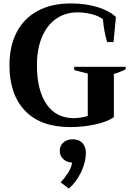

<svg xmlns="http://www.w3.org/2000/svg" viewBox="-20 -730 762 1118"><path d="M35 -350Q35 -461 77 -542Q119 -623 199.5 -666.5Q280 -710 392 -710Q478 -710 547 -689Q616 -668 655 -631L641 -485H604Q586 -543 579 -618Q554 -638 512 -648Q470 -658 431 -658Q360 -658 306.5 -620.5Q253 -583 224 -513.5Q195 -444 195 -350Q195 -206 250.5 -124Q306 -42 410 -42Q427 -42 450.5 -45.5Q474 -49 491 -55V-302Q432 -316 412 -322V-341H712V-327Q700 -320 679 -311.5Q658 -303 643 -300V-48Q606 -21 534.5 -5.5Q463 10 389 10Q217 10 126 -85Q35 -180 35 -350ZM333 332Q356 308 375.5 277.5Q395 247 400 217Q369 215 348.5 196.5Q328 178 328 148Q328 118 349.5 99.5Q371 81 402 81Q440 81 460 103Q480 125 480 159Q480 215 452 272.5Q424 330 381 368Z"/></svg>

Font: Trirong Bold
Style: Regular
Weight: 700
Designer: Katatrad Team
Foundry: CadsonDemak
Version: Version 1.000